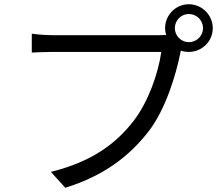

<svg xmlns="http://www.w3.org/2000/svg" viewBox="-20 -851 1040 906"><path d="M805 -718C805 -755 835 -785 871 -785C908 -785 938 -755 938 -718C938 -682 908 -652 871 -652C835 -652 805 -682 805 -718ZM759 -718C759 -707 761 -696 764 -686L732 -685C686 -685 287 -685 230 -685C197 -685 158 -688 130 -692V-603C156 -604 190 -606 230 -606C287 -606 683 -606 741 -606C728 -510 681 -371 610 -280C527 -173 414 -88 220 -40L288 35C472 -22 591 -115 682 -232C761 -335 810 -496 831 -601L833 -612C845 -608 858 -606 871 -606C933 -606 984 -656 984 -718C984 -780 933 -831 871 -831C809 -831 759 -780 759 -718Z"/></svg>

Font: Noto Sans CJK SC
Style: Regular
Weight: 400
Designer: Ryoko NISHIZUKA 西塚涼子 (kana, bopomofo & ideographs); Paul D. Hunt (Latin, Greek & Cyrillic); Sandoll Communications 산돌커뮤니
Foundry: Adobe
Version: Version 2.004;hotconv 1.0.118;makeotfexe 2.5.65603